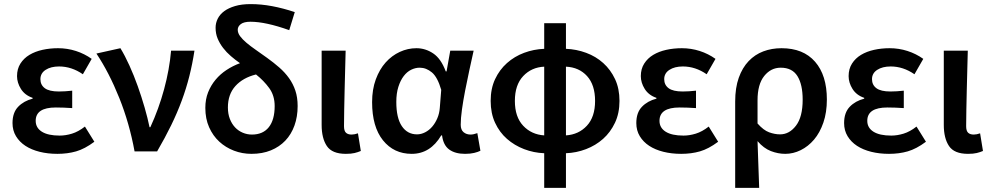

<svg xmlns="http://www.w3.org/2000/svg" viewBox="-20 -738 4830 936"><path d="M260 12Q213 12 173 2Q133 -8 104 -27Q75 -46 58 -74Q41 -102 41 -138Q41 -189 68.5 -217.5Q96 -246 139 -257V-261Q101 -274 82 -304.5Q63 -335 63 -367Q63 -402 79.5 -428Q96 -454 123.5 -470.5Q151 -487 187 -495Q223 -503 263 -503Q308 -503 350 -489.5Q392 -476 427 -451L384 -376Q329 -414 268 -414Q228 -414 202.5 -397.5Q177 -381 177 -352Q177 -324 198.5 -308Q220 -292 267 -292Q282 -292 298 -293Q314 -294 332 -296V-211Q290 -214 252 -214Q154 -214 154 -149Q154 -115 184 -96Q214 -77 271 -77Q300 -77 331 -86.5Q362 -96 394 -121L440 -47Q393 -12 351 0Q309 12 260 12Z M636 0Q611 -137 561.5 -260.5Q512 -384 450 -477L567 -503Q589 -467 611 -418.5Q633 -370 651.5 -318Q670 -266 685 -214Q700 -162 709 -118H713Q754 -207 780 -303Q806 -399 814 -491H928Q918 -426 903 -366.5Q888 -307 866 -247.5Q844 -188 814.5 -127.5Q785 -67 746 0Z M1206 12Q1161 12 1120.5 -3.5Q1080 -19 1049 -47.5Q1018 -76 999.5 -117.5Q981 -159 981 -212Q981 -254 994.5 -288Q1008 -322 1031 -349.5Q1054 -377 1084.5 -397Q1115 -417 1150 -430Q1127 -446 1105.5 -464.5Q1084 -483 1067.5 -504.5Q1051 -526 1041 -550Q1031 -574 1031 -603Q1031 -626 1041.5 -647Q1052 -668 1073 -683.5Q1094 -699 1126 -708.5Q1158 -718 1202 -718Q1253 -718 1306.5 -708Q1360 -698 1417 -679L1390 -591Q1275 -632 1201 -632Q1169 -632 1154 -620.5Q1139 -609 1139 -593Q1139 -577 1150.5 -561.5Q1162 -546 1181.5 -529.5Q1201 -513 1227 -495Q1253 -477 1282 -456Q1314 -433 1341.5 -409Q1369 -385 1389 -357Q1409 -329 1420 -296Q1431 -263 1431 -221Q1431 -169 1415.5 -126Q1400 -83 1371 -52.5Q1342 -22 1300.5 -5Q1259 12 1206 12ZM1208 -82Q1262 -82 1290.5 -118Q1319 -154 1319 -221Q1319 -272 1292.5 -308.5Q1266 -345 1228 -375Q1164 -359 1127.5 -318.5Q1091 -278 1091 -214Q1091 -183 1100.5 -158.5Q1110 -134 1126 -117Q1142 -100 1163.5 -91Q1185 -82 1208 -82Z M1666 12Q1599 12 1573.5 -26Q1548 -64 1548 -129V-491H1665Q1664 -445 1662.5 -395.5Q1661 -346 1660 -298Q1659 -250 1658 -205Q1657 -160 1657 -123Q1657 -100 1666.5 -91Q1676 -82 1694 -82Q1708 -82 1725 -88L1739 -2Q1725 4 1708.5 8Q1692 12 1666 12Z M1987 12Q1900 12 1847 -54Q1794 -120 1794 -240Q1794 -302 1812 -351Q1830 -400 1860 -433.5Q1890 -467 1929 -485Q1968 -503 2010 -503Q2054 -503 2092 -477.5Q2130 -452 2153 -390H2157L2175 -491H2289Q2279 -446 2268 -395.5Q2257 -345 2247.5 -296Q2238 -247 2232 -204Q2226 -161 2226 -130Q2226 -105 2240 -93.5Q2254 -82 2274 -82Q2288 -82 2307 -89L2322 -3Q2310 3 2291.5 7.5Q2273 12 2247 12Q2199 12 2170 -9Q2141 -30 2135 -78H2131Q2078 12 1987 12ZM2013 -83Q2033 -83 2052.5 -93Q2072 -103 2087 -120.5Q2102 -138 2112 -161.5Q2122 -185 2124 -212L2131 -300Q2113 -362 2085.5 -385Q2058 -408 2026 -408Q2005 -408 1984.5 -398Q1964 -388 1948 -367Q1932 -346 1922 -314.5Q1912 -283 1912 -241Q1912 -163 1939 -123Q1966 -83 2013 -83Z M2490 -246Q2490 -168 2530.5 -125Q2571 -82 2633 -78V-413Q2571 -410 2530.5 -367Q2490 -324 2490 -246ZM2881 -246Q2881 -324 2842 -367Q2803 -410 2739 -413V-78Q2801 -82 2841 -125Q2881 -168 2881 -246ZM2633 178V9Q2582 7 2535 -11Q2488 -29 2451.5 -61Q2415 -93 2393.5 -139.5Q2372 -186 2372 -246Q2372 -306 2393.5 -352Q2415 -398 2451.5 -430.5Q2488 -463 2535 -480.5Q2582 -498 2633 -500V-625H2739V-500Q2790 -498 2837.5 -480.5Q2885 -463 2921 -430.5Q2957 -398 2978.5 -352Q3000 -306 3000 -246Q3000 -186 2978 -139.5Q2956 -93 2920 -61Q2884 -29 2837 -11Q2790 7 2739 9V178Z M3301 12Q3254 12 3214 2Q3174 -8 3145 -27Q3116 -46 3099 -74Q3082 -102 3082 -138Q3082 -189 3109.5 -217.5Q3137 -246 3180 -257V-261Q3142 -274 3123 -304.5Q3104 -335 3104 -367Q3104 -402 3120.5 -428Q3137 -454 3164.5 -470.5Q3192 -487 3228 -495Q3264 -503 3304 -503Q3349 -503 3391 -489.5Q3433 -476 3468 -451L3425 -376Q3370 -414 3309 -414Q3269 -414 3243.5 -397.5Q3218 -381 3218 -352Q3218 -324 3239.5 -308Q3261 -292 3308 -292Q3323 -292 3339 -293Q3355 -294 3373 -296V-211Q3331 -214 3293 -214Q3195 -214 3195 -149Q3195 -115 3225 -96Q3255 -77 3312 -77Q3341 -77 3372 -86.5Q3403 -96 3435 -121L3481 -47Q3434 -12 3392 0Q3350 12 3301 12Z M3564 178V-243Q3564 -310 3581.5 -359Q3599 -408 3629.5 -440Q3660 -472 3701 -487.5Q3742 -503 3790 -503Q3896 -503 3953.5 -437Q4011 -371 4011 -253Q4011 -190 3994 -140.5Q3977 -91 3948.5 -57.5Q3920 -24 3883.5 -6Q3847 12 3808 12Q3773 12 3738 -1.5Q3703 -15 3673 -50Q3675 12 3677 65Q3679 118 3681 178ZM3783 -83Q3828 -83 3860.5 -125.5Q3893 -168 3893 -252Q3893 -326 3867.5 -367Q3842 -408 3786 -408Q3738 -408 3705.5 -367.5Q3673 -327 3673 -249V-136Q3702 -103 3729.5 -93Q3757 -83 3783 -83Z M4314 12Q4267 12 4227 2Q4187 -8 4158 -27Q4129 -46 4112 -74Q4095 -102 4095 -138Q4095 -189 4122.5 -217.5Q4150 -246 4193 -257V-261Q4155 -274 4136 -304.5Q4117 -335 4117 -367Q4117 -402 4133.5 -428Q4150 -454 4177.5 -470.5Q4205 -487 4241 -495Q4277 -503 4317 -503Q4362 -503 4404 -489.5Q4446 -476 4481 -451L4438 -376Q4383 -414 4322 -414Q4282 -414 4256.5 -397.5Q4231 -381 4231 -352Q4231 -324 4252.5 -308Q4274 -292 4321 -292Q4336 -292 4352 -293Q4368 -294 4386 -296V-211Q4344 -214 4306 -214Q4208 -214 4208 -149Q4208 -115 4238 -96Q4268 -77 4325 -77Q4354 -77 4385 -86.5Q4416 -96 4448 -121L4494 -47Q4447 -12 4405 0Q4363 12 4314 12Z M4699 12Q4632 12 4606.5 -26Q4581 -64 4581 -129V-491H4698Q4697 -445 4695.5 -395.5Q4694 -346 4693 -298Q4692 -250 4691 -205Q4690 -160 4690 -123Q4690 -100 4699.5 -91Q4709 -82 4727 -82Q4741 -82 4758 -88L4772 -2Q4758 4 4741.5 8Q4725 12 4699 12Z"/></svg>

Font: Processing Sans Pro Semibold
Style: Regular
Weight: 600
Designer: Paul D. Hunt
Foundry: Adobe Systems Incorporated
Version: Version 2.020;PS 2.000;hotconv 1.0.86;makeotf.lib2.5.63406